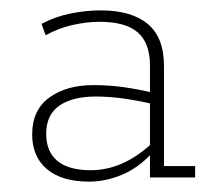

<svg xmlns="http://www.w3.org/2000/svg" viewBox="-20 -613 409 370"><path d="M152 -263Q99 -263 70.5 -287Q42 -311 42 -354Q42 -401 75 -425Q108 -449 160 -449Q190 -449 218.5 -445Q247 -441 280 -433L269 -427V-487Q269 -530 245.5 -550.5Q222 -571 172 -571Q148 -571 120.5 -565Q93 -559 68 -545L60 -567Q86 -581 116 -587Q146 -593 174 -593Q233 -593 264.5 -567Q296 -541 296 -486V-293H356V-271H269V-318L272 -317Q246 -289 214.5 -276Q183 -263 152 -263ZM155 -285Q186 -285 215.5 -298Q245 -311 273 -337L269 -325V-423L281 -411Q248 -419 219 -423Q190 -427 165 -427Q120 -427 94.5 -409.5Q69 -392 69 -355Q69 -321 90.5 -303Q112 -285 155 -285Z"/></svg>

Font: Rokkitt Thin
Style: Regular
Weight: 250
Version: Version 3.103